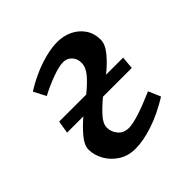

<svg xmlns="http://www.w3.org/2000/svg" viewBox="-147 -660 802 802"><g transform="rotate(-45 253.5 -259.5)"><path d="M442 -236H272Q238 -208 215 -182Q192 -156 192 -134Q192 -107 209.5 -87Q227 -67 257 -67Q301 -67 421 -119L444 -65Q379 -25 320 -5.5Q261 14 215 14Q172 14 140 -6.5Q108 -27 90.5 -58.5Q73 -90 73 -122Q73 -148 98 -178Q123 -208 156 -236H60L69 -292H229Q267 -323 288 -348.5Q309 -374 309 -400Q309 -424 294 -440Q279 -456 257 -456Q231 -456 188 -440Q145 -424 108 -404L80 -458Q109 -477 147 -494.5Q185 -512 225 -522.5Q265 -533 299 -533Q335 -533 365.5 -518.5Q396 -504 415 -476.5Q434 -449 434 -411Q434 -383 407 -351Q380 -319 346 -292H447Z"/></g></svg>

Font: Literata 7pt Medium
Style: Italic
Weight: 500
Italic angle: -2°
Designer: Latin by Veronika Burian and Jose Scaglione. Greek by Irene Vlachou. Cyrillic by Vera Evstafieva
Foundry: TypeTogether
Version: Version 3.002